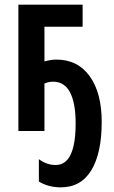

<svg xmlns="http://www.w3.org/2000/svg" viewBox="-20 -563 488 825"><path d="M335 -543V-448H171V-299Q200 -307 222 -307Q314 -307 365.5 -235.5Q417 -164 417 -39Q417 95 372.5 168.5Q328 242 241 242Q188 242 147 217V121Q181 146 219 146Q305 146 305 -33Q305 -120 281 -166Q257 -212 208 -212Q189 -212 171 -204V0H59V-543Z"/></svg>

Font: Noto Sans ExtraCondensed SemiBold
Style: Regular
Weight: 600
Width: 2
Designer: Monotype Design Team
Foundry: Monotype Imaging Inc.
Version: Version 2.013; ttfautohint (v1.8.4.7-5d5b)